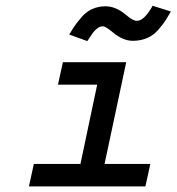

<svg xmlns="http://www.w3.org/2000/svg" viewBox="-20 -664 629 684"><path d="M204.1 -442.4H429.7L352.5 -80.1H515.6L498 0H83L100.6 -80.1H266.6L326.2 -362.3H186.5ZM523.4 -643.6 588.9 -623Q577.1 -602.5 569.8 -591.3Q562.5 -580.1 545.4 -559.6Q528.3 -539.1 504.9 -528.8Q481.4 -518.6 453.1 -518.6Q418 -518.6 381.8 -548.8Q356.4 -570.3 346.7 -570.3Q335.9 -570.3 326.2 -562.5Q316.4 -554.7 311 -547.4Q305.7 -540 294.9 -523.4Q294.9 -522.5 293 -520.5Q291 -518.6 291 -517.6L226.6 -541Q238.3 -560.5 247.1 -573.2Q255.9 -585.9 272 -604.5Q288.1 -623 309.6 -632.3Q331.1 -641.6 356.4 -641.6Q392.6 -641.6 429.7 -610.4Q453.1 -589.8 467.8 -589.8Q492.2 -589.8 520.5 -637.7Q520.5 -638.7 522 -640.6Q523.4 -642.6 523.4 -643.6Z"/></svg>

Font: Thabit-Bold-Oblique
Style: Bold Oblique
Weight: 700
Designer: Regenerated by Nadim Shaikli
Foundry: MAK Alagha
Version: 0.01